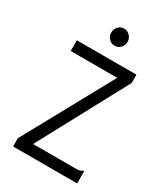

<svg xmlns="http://www.w3.org/2000/svg" viewBox="-195 -880 841 966"><g transform="rotate(30 225.0 -396.5)"><path d="M45 -48 326 -561H56V-623H402V-575L126 -61H373Q389 -61 396.5 -63Q404 -65 410 -71H417V0H45ZM233 -694Q214 -694 200 -708.5Q186 -723 186 -743Q186 -764 199.5 -778.5Q213 -793 233 -793Q253 -793 267 -778Q281 -763 281 -743Q281 -723 267 -708.5Q253 -694 233 -694Z"/></g></svg>

Font: Inconsolata SemiCondensed
Style: Regular
Weight: 400
Width: 4
Monospace: yes
Designer: Raph Levien, Cyreal, Brenton Simpson
Foundry: Raph Levien, Cyreal, Google
Version: Version 3.001; ttfautohint (v1.8.2.53-6de2)